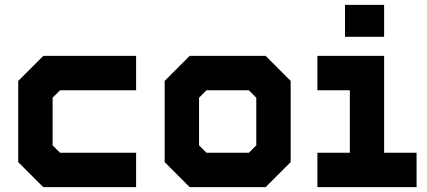

<svg xmlns="http://www.w3.org/2000/svg" viewBox="-20 -770 1756 790"><path d="M158 0 55 -103V-437L158 -540H540V-398.5H227L196.5 -368V-172L227 -141.5H540V0ZM197.5 -70.5H476.5H197.5L126.5 -139V-404.5L193.5 -470H476.5H193.5L126.5 -404.5V-139Z M760.5 0 657.5 -103V-437L760.5 -540H1073L1176 -437V-103L1073 0ZM800.5 -71H1039L1104.5 -141V-403L1039 -470H796.5L730 -403V-141ZM800.5 -71 730 -141V-403L796.5 -470H1039L1104.5 -403V-141L1039 -71ZM829.5 -141.5H1004L1034.5 -172V-368L1004 -398.5H829.5L799 -368V-172Z M1399.5 -618.5V-750H1560.5V-618.5ZM1480.5 -676H1480V-700H1480.5ZM1286 0V-141.5H1419.5V-398.5H1286V-540H1560.5V-141.5H1694V0ZM1349 -71H1631.5H1487.5V-469.5H1349H1487.5V-71H1349Z"/></svg>

Font: Tourney Black
Style: Regular
Weight: 900
Version: Version 1.015